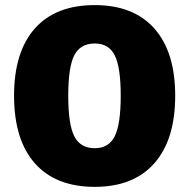

<svg xmlns="http://www.w3.org/2000/svg" viewBox="-20 -727 741 754"><path d="M352.1 -707Q504.4 -707 586.2 -615Q668 -522.9 668 -351.1Q668 -178.7 586.2 -85.9Q504.4 6.8 352.1 6.8Q198.7 6.8 116.9 -85.7Q35.2 -178.2 35.2 -351.1Q35.2 -522.9 116.7 -615Q198.2 -707 352.1 -707ZM352.1 -556.2Q295.4 -556.2 271.7 -509.8Q248 -463.4 248 -351.1Q248 -238.8 271.7 -191.9Q295.4 -145 352.1 -145Q407.2 -145 430.7 -192.1Q454.1 -239.3 454.1 -351.1Q454.1 -462.9 430.7 -509.5Q407.2 -556.2 352.1 -556.2Z"/></svg>

Font: Montserrat-Arabic ExtraBold
Style: Regular
Weight: 800
Designer: Mohamed Gaber
Foundry: Kief Type Foundry
Version: Version 5.008;PS 005.008;hotconv 1.0.88;makeotf.lib2.5.64775